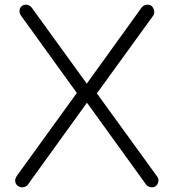

<svg xmlns="http://www.w3.org/2000/svg" viewBox="-20 -801 741 821"><path d="M75 0Q63 0 54.5 -7.5Q46 -15 45 -26Q44 -37 52 -49L319 -418L348 -439L585 -768Q595 -781 610 -781Q624 -781 631 -772.5Q638 -764 639.5 -753Q641 -742 635 -734L388 -393L360 -373L98 -10Q89 0 75 0ZM629 0Q624 0 617 -2.5Q610 -5 606 -10L346 -370L319 -389L70 -734Q63 -744 63.5 -755Q64 -766 71.5 -773.5Q79 -781 91 -781Q106 -781 116 -768L360 -431L381 -420L650 -49Q658 -40 657.5 -28.5Q657 -17 649.5 -8.5Q642 0 629 0Z"/></svg>

Font: ComfortaaLight
Style: Regular
Weight: 300
Designer: Johan Aakerlund
Foundry: Johan Aakerlund
Version: Version 3.104; ttfautohint (v1.8.1.43-b0c9)